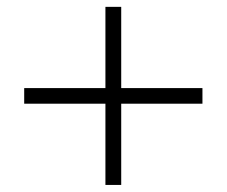

<svg xmlns="http://www.w3.org/2000/svg" viewBox="-20 -563 646 546"><path d="M324.7 -312.5H555.7V-268.1H324.7V-37.1H279.8V-268.1H48.8V-312.5H279.8V-543.5H324.7Z"/></svg>

Font: XB Kayhan
Style: Regular
Weight: 400
Designer: Behnam
Foundry: Irmug
Version: Version 7.300 2009